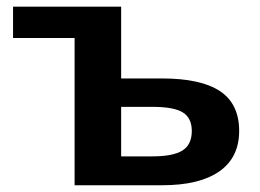

<svg xmlns="http://www.w3.org/2000/svg" viewBox="-20 -548 769 568"><path d="M459.5 -315.9Q574.2 -315.9 630.9 -278.3Q687.5 -240.7 687.5 -160.6Q687.5 -82 628.9 -41Q570.3 0 460 0H200.7V-435.5H18.6V-528.3H338.4V-315.9ZM338.4 -85.4H430.2Q492.2 -85.4 519.8 -102.8Q547.4 -120.1 547.4 -160.6Q547.4 -198.7 521 -215.3Q494.6 -231.9 430.7 -231.9H338.4Z"/></svg>

Font: Liberation Sans
Style: Bold
Weight: 700
Designer: Steve Matteson
Foundry: Ascender Corporation
Version: Version 2.1.5